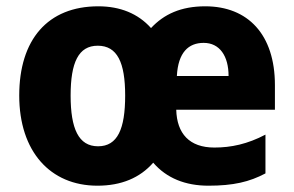

<svg xmlns="http://www.w3.org/2000/svg" viewBox="-20 -579 931 609"><path d="M631 -559C554 -559 500 -534 459 -490C418 -536 361 -559 292 -559C131 -559 41 -453 41 -276C41 -99 139 10 289 10C365 10 424 -15 466 -63C508 -14 568 10 641 10C720 10 771 -2 822 -29V-152C765 -122 713 -111 660 -111C581 -111 541 -155 539 -231H852V-309C852 -470 766 -559 631 -559ZM626 -443C677 -443 705 -401 705 -338H541C545 -413 578 -443 626 -443ZM290 -434C352 -434 377 -381 377 -276C377 -170 353 -115 291 -115C229 -115 204 -171 204 -276C204 -381 229 -434 290 -434Z"/></svg>

Font: Noto Sans Lao Looped SemiCondensed ExtraBold
Style: Regular
Weight: 800
Width: 4
Designer: Mark Frömberg, Ben Mitchell
Foundry: The Fontpad Ltd
Version: Version 1.002